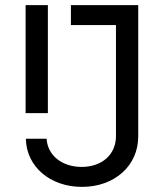

<svg xmlns="http://www.w3.org/2000/svg" viewBox="-20 -720 640 750"><path d="M80 -278H167V-700H80ZM81 -178C83 -69 176 10 300 10C428 10 520 -73 520 -187V-700H257V-622H433V-188C433 -117 379 -68 299 -68C222 -68 166 -113 162 -178Z"/></svg>

Font: CommitMono
Style: 400Regular
Weight: 400
Monospace: yes
Designer: Eigil Nikolajsen
Foundry: Eigil Nikolajsen
Version: Version 1.143